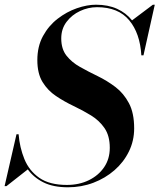

<svg xmlns="http://www.w3.org/2000/svg" viewBox="-44 -780 678 815"><path d="M-16.5 10H-24.5L26 -210H35Q39.5 -154 59.5 -104.8Q79.5 -55.5 122.8 -25.2Q166 5 240 5Q292 5 333 -15Q374 -35 398 -70.2Q422 -105.5 422 -152.5Q422 -203.5 399.8 -236Q377.5 -268.5 342.5 -290Q307.5 -311.5 268 -330.2Q228.5 -349 193.5 -372.5Q158.5 -396 136.5 -432Q114.5 -468 114.5 -525Q114.5 -583 138.5 -627Q162.5 -671 200.8 -700.5Q239 -730 282.2 -745Q325.5 -760 363.5 -760Q415 -760 453.2 -742.5Q491.5 -725 516.5 -693.5L605 -760H613L565 -545H556Q550.5 -639 504.2 -694.2Q458 -749.5 368 -749.5Q330.5 -749.5 295.8 -733.2Q261 -717 238.5 -687.2Q216 -657.5 216 -617Q216 -572 238.2 -543.8Q260.5 -515.5 295.8 -495.8Q331 -476 370.8 -456.8Q410.5 -437.5 445.8 -410.8Q481 -384 503.2 -342.2Q525.5 -300.5 525.5 -235Q525.5 -182.5 503.2 -137Q481 -91.5 442 -57.5Q403 -23.5 352.2 -4.2Q301.5 15 244.5 15Q182 15 140.5 -5.8Q99 -26.5 74 -61Z"/></svg>

Font: Bodoni* 24pt Medium
Style: Italic
Weight: 500
Italic angle: -13°
Version: Version 2.3